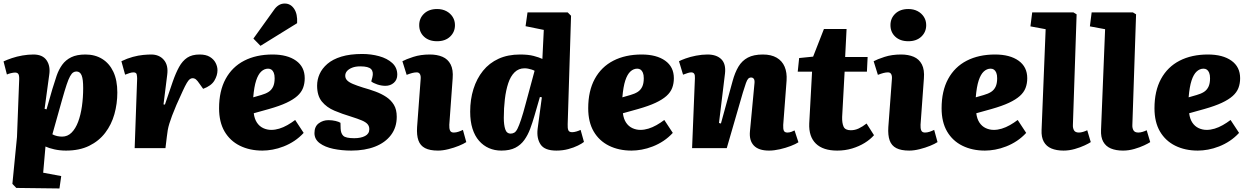

<svg xmlns="http://www.w3.org/2000/svg" viewBox="-20 -837 7061 1085"><path d="M88 -377Q90 -406 85 -416.5Q80 -427 65 -427Q56 -427 41.5 -423.5Q27 -420 19 -416L0 -490Q19 -499 47 -508.5Q75 -518 107 -523.5Q139 -529 169 -529Q221 -529 243.5 -496Q266 -463 258 -413L232 -222L243 -219L276 -334Q288 -374 300 -409Q312 -444 331.5 -471Q351 -498 382.5 -513.5Q414 -529 463 -529Q517 -529 557.5 -504Q598 -479 620.5 -431.5Q643 -384 643 -314Q643 -251 626.5 -192Q610 -133 574.5 -86.5Q539 -40 484 -13Q429 14 353 14Q318 14 287 7Q256 0 237 -9L224 139L326 158L316 228L72 225L50 202L76 -63ZM412 -433Q402 -433 393.5 -427.5Q385 -422 376 -406Q367 -390 356.5 -358.5Q346 -327 331 -274L276 -78Q289 -71 303 -68Q317 -65 331 -65Q362 -65 384.5 -87.5Q407 -110 421.5 -148.5Q436 -187 443 -236.5Q450 -286 450 -339Q450 -364 448 -381.5Q446 -399 441.5 -410.5Q437 -422 429.5 -427.5Q422 -433 412 -433Z M755 -393Q755 -405 752.5 -416.5Q750 -428 734 -428Q724 -428 712 -424Q700 -420 687 -415L666 -491Q699 -507 730.5 -515.5Q762 -524 789 -526.5Q816 -529 834 -529Q880 -529 906 -498.5Q932 -468 925 -415L904 -247L912 -246L956 -375Q973 -424 992 -458.5Q1011 -493 1038 -511Q1065 -529 1108 -529Q1144 -529 1166 -515.5Q1188 -502 1198.5 -481.5Q1209 -461 1209 -440Q1209 -411 1191.5 -381.5Q1174 -352 1128 -335L1108 -363Q1096 -381 1087.5 -388Q1079 -395 1068 -395Q1060 -395 1052.5 -389.5Q1045 -384 1035.5 -368Q1026 -352 1012.5 -322.5Q999 -293 977 -244Q962 -209 952.5 -183.5Q943 -158 937 -138.5Q931 -119 928 -102Q925 -85 923 -66L915 0H741Z M1520 -529Q1604 -529 1653 -494Q1702 -459 1702 -395Q1702 -365 1692.5 -340Q1683 -315 1660 -294.5Q1637 -274 1598.5 -256Q1560 -238 1500 -221L1414 -197Q1418 -165 1432 -144Q1446 -123 1467.5 -113Q1489 -103 1513 -103Q1535 -103 1558 -110Q1581 -117 1604 -130Q1627 -143 1648 -159L1696 -86Q1672 -60 1643.5 -41Q1615 -22 1583 -9.5Q1551 3 1520.5 8.5Q1490 14 1463 14Q1391 14 1335.5 -13.5Q1280 -41 1249 -94Q1218 -147 1218 -225Q1218 -323 1255 -391Q1292 -459 1360 -494Q1428 -529 1520 -529ZM1532 -395Q1532 -414 1527 -426Q1522 -438 1514 -443.5Q1506 -449 1495 -449Q1474 -449 1456.5 -433Q1439 -417 1427.5 -382Q1416 -347 1411 -287L1456 -300Q1481 -307 1497.5 -317.5Q1514 -328 1523 -346.5Q1532 -365 1532 -395ZM1529 -782Q1540 -798 1555 -807.5Q1570 -817 1589 -817Q1622 -817 1642 -787.5Q1662 -758 1659 -706L1452 -578L1412 -619Z M1982 -56Q2019 -56 2043 -68.5Q2067 -81 2067 -107Q2067 -124 2057 -135.5Q2047 -147 2024.5 -156.5Q2002 -166 1964 -178Q1914 -193 1870 -211.5Q1826 -230 1799 -263Q1772 -296 1772 -353Q1772 -387 1786 -418.5Q1800 -450 1830 -476Q1860 -502 1909 -517Q1958 -532 2027 -532Q2077 -532 2122.5 -519.5Q2168 -507 2196.5 -481Q2225 -455 2225 -415Q2225 -386 2205.5 -369Q2186 -352 2158 -352Q2135 -352 2111.5 -360Q2088 -368 2078 -377L2084 -399Q2092 -430 2077.5 -446Q2063 -462 2016 -462Q1989 -462 1970 -454.5Q1951 -447 1941 -435.5Q1931 -424 1931 -409Q1931 -394 1941.5 -383Q1952 -372 1974.5 -362.5Q1997 -353 2032 -342Q2068 -332 2102 -319.5Q2136 -307 2163 -289Q2190 -271 2206 -244.5Q2222 -218 2222 -177Q2222 -117 2189.5 -74Q2157 -31 2099.5 -8.5Q2042 14 1965 14Q1911 14 1863.5 4Q1816 -6 1786.5 -28Q1757 -50 1757 -85Q1757 -122 1781 -140Q1805 -158 1836 -158Q1857 -158 1876 -153.5Q1895 -149 1904 -143L1905 -110Q1906 -83 1920 -69.5Q1934 -56 1982 -56Z M2357 -388Q2359 -407 2353.5 -417.5Q2348 -428 2335 -428Q2323 -428 2309.5 -424.5Q2296 -421 2278 -414L2254 -491Q2274 -502 2315.5 -515.5Q2357 -529 2409 -529Q2450 -529 2480.5 -516Q2511 -503 2526.5 -473Q2542 -443 2538 -394L2519 -132Q2518 -112 2523 -100Q2528 -88 2544 -88Q2557 -88 2570.5 -92.5Q2584 -97 2596 -103L2615 -34Q2600 -24 2573 -13Q2546 -2 2514 6Q2482 14 2455 14Q2409 14 2382 0Q2355 -14 2344.5 -43.5Q2334 -73 2337 -119ZM2349 -695Q2349 -734 2376.5 -760Q2404 -786 2450 -786Q2480 -786 2502.5 -774Q2525 -762 2538 -741.5Q2551 -721 2551 -695Q2551 -656 2523.5 -630Q2496 -604 2450 -604Q2404 -604 2376.5 -629.5Q2349 -655 2349 -695Z M3188 -135Q3187 -113 3191.5 -101.5Q3196 -90 3213 -90Q3224 -90 3237.5 -94Q3251 -98 3261 -103L3280 -35Q3269 -26 3246 -14.5Q3223 -3 3191.5 5.5Q3160 14 3124 14Q3058 14 3035 -20.5Q3012 -55 3018 -108L3042 -287L3031 -289L3000 -182Q2989 -144 2976 -109Q2963 -74 2943 -46Q2923 -18 2892 -2Q2861 14 2813 14Q2775 14 2743 0Q2711 -14 2687 -41.5Q2663 -69 2650 -110Q2637 -151 2637 -206Q2637 -275 2655.5 -334Q2674 -393 2709.5 -437Q2745 -481 2797.5 -505Q2850 -529 2919 -529Q2965 -529 2995.5 -521Q3026 -513 3045 -504L3053 -668L2950 -689L2961 -767H3188L3207 -748ZM2866 -82Q2877 -82 2886.5 -87.5Q2896 -93 2904.5 -110Q2913 -127 2924.5 -161Q2936 -195 2951 -252L3001 -437Q2994 -441 2984 -444Q2974 -447 2964.5 -449Q2955 -451 2944 -451Q2911 -451 2888 -428.5Q2865 -406 2852 -366.5Q2839 -327 2833 -276.5Q2827 -226 2827 -171Q2827 -132 2835 -107Q2843 -82 2866 -82Z M3606 -529Q3690 -529 3739 -494Q3788 -459 3788 -395Q3788 -365 3778.5 -340Q3769 -315 3746 -294.5Q3723 -274 3684.5 -256Q3646 -238 3586 -221L3500 -197Q3504 -165 3518 -144Q3532 -123 3553.5 -113Q3575 -103 3599 -103Q3621 -103 3644 -110Q3667 -117 3690 -130Q3713 -143 3734 -159L3782 -86Q3758 -60 3729.5 -41Q3701 -22 3669 -9.5Q3637 3 3606.5 8.5Q3576 14 3549 14Q3477 14 3421.5 -13.5Q3366 -41 3335 -94Q3304 -147 3304 -225Q3304 -323 3341 -391Q3378 -459 3446 -494Q3514 -529 3606 -529ZM3618 -395Q3618 -414 3613 -426Q3608 -438 3600 -443.5Q3592 -449 3581 -449Q3560 -449 3542.5 -433Q3525 -417 3513.5 -382Q3502 -347 3497 -287L3542 -300Q3567 -307 3583.5 -317.5Q3600 -328 3609 -346.5Q3618 -365 3618 -395Z M4492 -33Q4477 -23 4448.5 -12Q4420 -1 4387 6.5Q4354 14 4326 14Q4267 14 4240 -14.5Q4213 -43 4218 -95L4243 -360Q4246 -382 4240.5 -390.5Q4235 -399 4225 -399Q4215 -399 4208.5 -392.5Q4202 -386 4195.5 -368Q4189 -350 4178 -314L4087 0H3891L3907 -395Q3908 -412 3903 -420Q3898 -428 3886 -428Q3878 -428 3867 -424.5Q3856 -421 3840 -415L3817 -491Q3828 -497 3854 -506.5Q3880 -516 3913.5 -522.5Q3947 -529 3978 -529Q4029 -529 4056 -502.5Q4083 -476 4077 -422L4043 -142L4054 -139L4120 -379Q4133 -427 4153 -460.5Q4173 -494 4206 -511.5Q4239 -529 4291 -529Q4338 -529 4369 -511Q4400 -493 4414 -460Q4428 -427 4425 -382L4406 -131Q4405 -109 4409.5 -98.5Q4414 -88 4430 -88Q4441 -88 4452 -92Q4463 -96 4470 -100Z M4496 -509 4575 -517 4636 -673H4764L4756 -515H4883L4879 -432H4753L4739 -176Q4738 -142 4747 -121.5Q4756 -101 4788 -101Q4811 -101 4832.5 -111Q4854 -121 4877 -139L4919 -73Q4898 -49 4866.5 -29.5Q4835 -10 4795.5 2Q4756 14 4711 14Q4631 14 4590.5 -25.5Q4550 -65 4553 -139L4569 -432H4488Z M5020 -388Q5022 -407 5016.5 -417.5Q5011 -428 4998 -428Q4986 -428 4972.5 -424.5Q4959 -421 4941 -414L4917 -491Q4937 -502 4978.5 -515.5Q5020 -529 5072 -529Q5113 -529 5143.5 -516Q5174 -503 5189.5 -473Q5205 -443 5201 -394L5182 -132Q5181 -112 5186 -100Q5191 -88 5207 -88Q5220 -88 5233.5 -92.5Q5247 -97 5259 -103L5278 -34Q5263 -24 5236 -13Q5209 -2 5177 6Q5145 14 5118 14Q5072 14 5045 0Q5018 -14 5007.5 -43.5Q4997 -73 5000 -119ZM5012 -695Q5012 -734 5039.5 -760Q5067 -786 5113 -786Q5143 -786 5165.5 -774Q5188 -762 5201 -741.5Q5214 -721 5214 -695Q5214 -656 5186.5 -630Q5159 -604 5113 -604Q5067 -604 5039.5 -629.5Q5012 -655 5012 -695Z M5603 -529Q5687 -529 5736 -494Q5785 -459 5785 -395Q5785 -365 5775.5 -340Q5766 -315 5743 -294.5Q5720 -274 5681.5 -256Q5643 -238 5583 -221L5497 -197Q5501 -165 5515 -144Q5529 -123 5550.5 -113Q5572 -103 5596 -103Q5618 -103 5641 -110Q5664 -117 5687 -130Q5710 -143 5731 -159L5779 -86Q5755 -60 5726.5 -41Q5698 -22 5666 -9.5Q5634 3 5603.5 8.5Q5573 14 5546 14Q5474 14 5418.5 -13.5Q5363 -41 5332 -94Q5301 -147 5301 -225Q5301 -323 5338 -391Q5375 -459 5443 -494Q5511 -529 5603 -529ZM5615 -395Q5615 -414 5610 -426Q5605 -438 5597 -443.5Q5589 -449 5578 -449Q5557 -449 5539.5 -433Q5522 -417 5510.5 -382Q5499 -347 5494 -287L5539 -300Q5564 -307 5580.5 -317.5Q5597 -328 5606 -346.5Q5615 -365 5615 -395Z M5889 -672 5803 -688 5813 -767H6046L6064 -756L6043 -131Q6042 -114 6049 -101Q6056 -88 6077 -88Q6088 -88 6101 -92Q6114 -96 6124 -101L6144 -34Q6134 -27 6109.5 -15.5Q6085 -4 6053.5 5Q6022 14 5990 14Q5950 14 5921.5 2Q5893 -10 5878.5 -36Q5864 -62 5866 -103Z M6225 -672 6139 -688 6149 -767H6382L6400 -756L6379 -131Q6378 -114 6385 -101Q6392 -88 6413 -88Q6424 -88 6437 -92Q6450 -96 6460 -101L6480 -34Q6470 -27 6445.5 -15.5Q6421 -4 6389.5 5Q6358 14 6326 14Q6286 14 6257.5 2Q6229 -10 6214.5 -36Q6200 -62 6202 -103Z M6806 -529Q6890 -529 6939 -494Q6988 -459 6988 -395Q6988 -365 6978.5 -340Q6969 -315 6946 -294.5Q6923 -274 6884.5 -256Q6846 -238 6786 -221L6700 -197Q6704 -165 6718 -144Q6732 -123 6753.5 -113Q6775 -103 6799 -103Q6821 -103 6844 -110Q6867 -117 6890 -130Q6913 -143 6934 -159L6982 -86Q6958 -60 6929.5 -41Q6901 -22 6869 -9.5Q6837 3 6806.5 8.5Q6776 14 6749 14Q6677 14 6621.5 -13.5Q6566 -41 6535 -94Q6504 -147 6504 -225Q6504 -323 6541 -391Q6578 -459 6646 -494Q6714 -529 6806 -529ZM6818 -395Q6818 -414 6813 -426Q6808 -438 6800 -443.5Q6792 -449 6781 -449Q6760 -449 6742.5 -433Q6725 -417 6713.5 -382Q6702 -347 6697 -287L6742 -300Q6767 -307 6783.5 -317.5Q6800 -328 6809 -346.5Q6818 -365 6818 -395Z"/></svg>

Font: Literata ExtraBold
Style: Italic
Weight: 800
Italic angle: -2°
Designer: Latin by Veronika Burian and Jose Scaglione. Greek by Irene Vlachou. Cyrillic by Vera Evstafieva
Foundry: TypeTogether
Version: Version 3.002